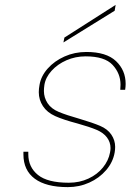

<svg xmlns="http://www.w3.org/2000/svg" viewBox="-20 -760 535 787"><path d="M450 -716 240 -586 244 -606 454 -740ZM258 7Q169 7 122.5 -27.5Q76 -62 76 -127Q76 -132 76 -138H96Q96 -133 96 -128Q96 -75 135.5 -43Q175 -11 262 -11Q306 -11 342.5 -28Q379 -45 402 -73.5Q425 -102 431 -135Q433 -145 433 -153Q433 -177 418.5 -196.5Q404 -216 375.5 -228Q347 -240 297 -254Q240 -269 206.5 -284Q173 -299 156 -325Q139 -351 139 -382Q139 -396 142 -412Q148 -448 175.5 -479Q203 -510 244.5 -528.5Q286 -547 334 -547Q416 -547 455.5 -509.5Q495 -472 495 -416Q495 -405 493 -392H473Q474 -403 474 -413Q474 -459 441.5 -494Q409 -529 331 -529Q289 -529 252.5 -513Q216 -497 191.5 -470Q167 -443 162 -412Q160 -398 160 -387Q160 -360 175 -337Q190 -314 221.5 -301Q253 -288 306 -273Q360 -257 390.5 -244Q421 -231 436.5 -208Q452 -185 452 -158Q452 -147 450 -135Q443 -95 415 -62.5Q387 -30 346 -11.5Q305 7 258 7Z"/></svg>

Font: Fz Poppins Thin
Style: Italic
Weight: 100
Italic angle: -10°
Designer: Ninad Kale (Devanagari), Jonny Pinhorn (Latin)
Foundry: Indian Type Foundry
Version: Vit hóa bi Vntype.Com & FontZin.Com